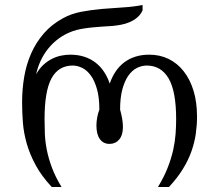

<svg xmlns="http://www.w3.org/2000/svg" viewBox="-20 -748 876 768"><path d="M550.3 -706.5Q542.5 -689.5 528.8 -678Q515.1 -666.5 498.5 -659.4Q481.9 -652.3 463.4 -648.9Q444.8 -645.5 427.7 -644Q407.2 -642.6 386.2 -641.4Q365.2 -640.1 345 -637.9Q324.7 -635.7 305.4 -632.3Q286.1 -628.9 269 -622.6Q239.3 -611.8 215.1 -594Q190.9 -576.2 172.9 -553.7Q154.8 -531.2 142.6 -504.9Q130.4 -478.5 124.5 -450.7Q136.7 -473.1 152.8 -488Q168.9 -502.9 187 -512.2Q205.1 -521.5 224.1 -525.4Q243.2 -529.3 260.7 -529.3Q292 -529.3 317.4 -521Q342.8 -512.7 362.5 -497.3Q382.3 -481.9 396.2 -460.7Q410.2 -439.5 418.9 -413.6Q427.7 -439.5 441.7 -460.7Q455.6 -481.9 475.3 -497.3Q495.1 -512.7 520.5 -521Q545.9 -529.3 577.1 -529.3Q619.6 -529.3 654.5 -512.2Q689.5 -495.1 714.8 -462.9Q740.2 -430.7 754.2 -384.8Q768.1 -338.9 768.1 -281.2Q768.1 -247.6 763.2 -212.9Q758.3 -178.2 745.8 -142.8Q733.4 -107.4 711.4 -71.8Q689.5 -36.1 655.8 0H611.8Q636.7 -41 651.1 -78.1Q665.5 -115.2 672.9 -148.9Q680.2 -182.6 682.4 -213.1Q684.6 -243.7 684.6 -271.5Q684.6 -383.3 654.3 -434.6Q624 -485.8 566.9 -485.8Q547.4 -485.8 528.3 -476.6Q509.3 -467.3 494.1 -446.3Q479 -425.3 469.7 -391.6Q460.4 -357.9 460.4 -309.6Q465.3 -292 468.5 -274.2Q471.7 -256.3 471.7 -240.2Q471.7 -207.5 456.8 -189.9Q441.9 -172.4 418 -172.4Q393.6 -172.4 379.6 -191.4Q365.7 -210.4 365.7 -246.1Q365.7 -261.2 368.7 -277.6Q371.6 -293.9 377.4 -309.6Q377.4 -357.9 367.9 -391.6Q358.4 -425.3 343.3 -446Q328.1 -466.8 309.1 -476.3Q290 -485.8 271 -485.8Q213.9 -485.8 186 -434.6Q158.2 -383.3 158.2 -271.5Q158.2 -243.7 159.4 -213.1Q160.6 -182.6 167.2 -148.9Q173.8 -115.2 187.5 -78.1Q201.2 -41 226.1 0H187Q146.5 -43.5 122.8 -87.2Q99.1 -130.9 86.9 -173.8Q74.7 -216.8 71.5 -258.3Q68.4 -299.8 68.4 -338.9Q68.4 -391.6 76.9 -441.2Q85.4 -490.7 104.7 -534.4Q124 -578.1 155.3 -614.3Q186.5 -650.4 232.4 -675.3Q265.1 -693.4 305.2 -700.9Q345.2 -708.5 387.2 -712.2Q429.2 -715.8 471.2 -718.3Q513.2 -720.7 550.3 -728Z"/></svg>

Font: Arian AMU Serif
Style: Regular
Weight: 400
Designer: Ruben Hakobyan (Tarumian)
Foundry: Ruben Hakobyan (Tarumian)
Version: Version 1.002